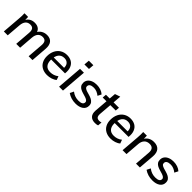

<svg xmlns="http://www.w3.org/2000/svg" viewBox="325 -2121 3526 3526"><g transform="rotate(45 2087.5 -358.5)"><path d="M53 0 82 -362Q85 -397 86 -433Q87 -469 85 -504H180L182 -402L169 -403Q220 -516 343 -516Q415 -516 456 -479Q497 -442 502 -371L477 -395Q501 -453 550 -484.5Q599 -516 663 -516Q748 -516 788.5 -464Q829 -412 821 -311L797 0H697L721 -307Q727 -371 705 -402.5Q683 -434 631 -434Q573 -434 538.5 -395.5Q504 -357 498 -283L476 0H375L399 -307Q405 -371 383 -402.5Q361 -434 310 -434Q251 -434 217 -395.5Q183 -357 177 -283L154 0Z M1370 -57Q1337 -27 1284.5 -10Q1232 7 1178 7Q1102 7 1047 -23Q992 -53 962.5 -108Q933 -163 933 -237Q933 -320 964 -383Q995 -446 1051.5 -481Q1108 -516 1182 -516Q1253 -516 1303.5 -486Q1354 -456 1378 -396Q1402 -336 1392 -250H1021L1025 -310H1337L1307 -290Q1314 -364 1280.5 -403Q1247 -442 1187 -442Q1112 -442 1072 -389.5Q1032 -337 1032 -237Q1032 -159 1070 -115.5Q1108 -72 1183 -72Q1226 -72 1267 -85.5Q1308 -99 1344 -128Z M1488 0 1528 -504H1629L1589 0ZM1537 -724H1654L1646 -618H1528Z M1919 7Q1858 7 1805 -9.5Q1752 -26 1708 -57L1745 -130Q1786 -98 1829 -83.5Q1872 -69 1920 -69Q1976 -69 2004 -86.5Q2032 -104 2032 -137Q2032 -162 2011.5 -177.5Q1991 -193 1958.5 -203.5Q1926 -214 1890 -224Q1854 -234 1821.5 -250Q1789 -266 1769.5 -293Q1750 -320 1750 -364Q1750 -410 1775.5 -444Q1801 -478 1847 -497Q1893 -516 1955 -516Q2009 -516 2058.5 -499Q2108 -482 2141 -451L2105 -380Q2033 -439 1954 -439Q1901 -439 1872.5 -421Q1844 -403 1844 -368Q1844 -342 1864 -326.5Q1884 -311 1916.5 -301Q1949 -291 1985 -281Q2021 -271 2053 -255Q2085 -239 2105.5 -212.5Q2126 -186 2126 -142Q2126 -72 2069.5 -32.5Q2013 7 1919 7Z M2195 -426 2201 -504H2539L2533 -426ZM2504 -86 2497 -4Q2480 2 2461.5 4.5Q2443 7 2423 7Q2346 7 2306 -36.5Q2266 -80 2272 -165L2309 -630L2412 -665L2373 -173Q2371 -136 2380.5 -115Q2390 -94 2408.5 -85.5Q2427 -77 2451 -77Q2465 -77 2477 -79Q2489 -81 2504 -86Z M3020 -57Q2987 -27 2934.5 -10Q2882 7 2828 7Q2752 7 2697 -23Q2642 -53 2612.5 -108Q2583 -163 2583 -237Q2583 -320 2614 -383Q2645 -446 2701.5 -481Q2758 -516 2832 -516Q2903 -516 2953.5 -486Q3004 -456 3028 -396Q3052 -336 3042 -250H2671L2675 -310H2987L2957 -290Q2964 -364 2930.5 -403Q2897 -442 2837 -442Q2762 -442 2722 -389.5Q2682 -337 2682 -237Q2682 -159 2720 -115.5Q2758 -72 2833 -72Q2876 -72 2917 -85.5Q2958 -99 2994 -128Z M3137 0 3166 -362Q3172 -433 3169 -504H3264L3266 -402H3255Q3277 -456 3326 -486Q3375 -516 3439 -516Q3530 -516 3574.5 -464Q3619 -412 3611 -311L3586 0H3486L3510 -305Q3515 -370 3489.5 -402Q3464 -434 3408 -434Q3342 -434 3304.5 -394.5Q3267 -355 3261 -287L3238 0Z M3914 7Q3853 7 3800 -9.5Q3747 -26 3703 -57L3740 -130Q3781 -98 3824 -83.5Q3867 -69 3915 -69Q3971 -69 3999 -86.5Q4027 -104 4027 -137Q4027 -162 4006.5 -177.5Q3986 -193 3953.5 -203.5Q3921 -214 3885 -224Q3849 -234 3816.5 -250Q3784 -266 3764.5 -293Q3745 -320 3745 -364Q3745 -410 3770.5 -444Q3796 -478 3842 -497Q3888 -516 3950 -516Q4004 -516 4053.5 -499Q4103 -482 4136 -451L4100 -380Q4028 -439 3949 -439Q3896 -439 3867.5 -421Q3839 -403 3839 -368Q3839 -342 3859 -326.5Q3879 -311 3911.5 -301Q3944 -291 3980 -281Q4016 -271 4048 -255Q4080 -239 4100.5 -212.5Q4121 -186 4121 -142Q4121 -72 4064.5 -32.5Q4008 7 3914 7Z"/></g></svg>

Font: Muli SemiBold
Style: Italic
Weight: 600
Italic angle: -4.541°
Designer: Vernon Adams
Foundry: Vernon Adams
Version: Version 2.100; ttfautohint (v1.8.1.43-b0c9)